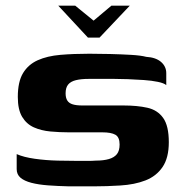

<svg xmlns="http://www.w3.org/2000/svg" viewBox="-20 -654 654 679"><path d="M186 -634H246L311 -581L374 -634H439L332 -521H291ZM39 -109Q64 -98 103 -92.5Q142 -87 184 -86Q226 -85 258 -85Q270 -85 288.5 -85Q307 -85 319 -86Q346 -86 365 -91.5Q384 -97 393.5 -109Q403 -121 403 -143Q403 -169 388 -177.5Q373 -186 342 -186Q331 -186 316.5 -186Q302 -186 280 -186Q258 -186 223 -186Q191 -186 158.5 -189Q126 -192 100 -203.5Q74 -215 58.5 -240.5Q43 -266 43 -311Q43 -365 61.5 -395.5Q80 -426 113.5 -441Q147 -456 193.5 -460Q240 -464 296 -464Q330 -464 369.5 -463Q409 -462 443.5 -460Q478 -458 497 -453Q531 -451 549.5 -435Q568 -419 568 -395Q568 -391 568 -381.5Q568 -372 568 -363Q568 -354 568 -353Q560 -360 538.5 -364.5Q517 -369 488.5 -371Q460 -373 432.5 -374Q405 -375 384 -375H294Q267 -375 248.5 -370.5Q230 -366 221 -355Q212 -344 212 -324Q212 -308 218 -298.5Q224 -289 237 -285Q250 -281 271 -281Q332 -281 369 -281Q406 -281 417 -281Q465 -281 501 -273Q537 -265 557 -237Q577 -209 577 -151Q577 -96 555 -63.5Q533 -31 494.5 -16Q456 -1 405 2Q357 5 314 5Q271 5 223 5Q183 4 149.5 1.5Q116 -1 91 -7.5Q66 -14 52.5 -25.5Q39 -37 39 -56Z"/></svg>

Font: r_Genos
Style: Bold
Weight: 700
Designer: Robert E. Leuschke
Foundry: Robert E. Leuschke
Version: Version 2.000;June 29, 2024;FontCreator 14.0.0.2814 32-bit